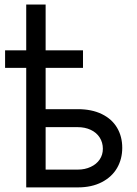

<svg xmlns="http://www.w3.org/2000/svg" viewBox="-20 -814 593 834"><path d="M340.5 -519.3H2.1V-595.3H340.5ZM511 -172Q511 -123.3 488.6 -84.4Q466.2 -45.6 422.3 -22.8Q378.5 0 317.7 0H93.9V-794.2H178.2V-77.3H317.7Q349.1 -77.3 374.1 -89.1Q399.2 -100.8 413 -121.2Q426.8 -141.6 426.8 -167.8Q426.8 -195.1 413 -216.7Q399.2 -238.3 374.1 -250Q349.1 -261.7 317.7 -261.7H165.1V-339.8H317.7Q378.8 -339.8 422.5 -318.4Q466.2 -297 488.6 -259Q511 -221 511 -172Z"/></svg>

Font: Pretendard Variable
Style: Regular
Weight: 400
Designer: Base glyphs from Inter by Rasmus Andersson; Hangul glyphs from Noto Sans CJK(Source Han Sans) by Jang Soo-young and Kang
Foundry: Kil Hyung-jin
Version: Version 1.100;FEAKit 1.0